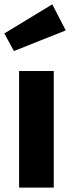

<svg xmlns="http://www.w3.org/2000/svg" viewBox="-25 -855 327 875"><path d="M62 -531.4H220V0H62ZM-5.2 -702.6 213.2 -835.2 274.7 -716.5 38.4 -622.4Z"/></svg>

Font: Fira Sans Variable
Style: Regular
Weight: 400
Designer: Carrois Corporate & Edenspiekermann AG
Foundry: Carrois Corporate GbR & Edenspiekermann AG
Version: Version 4.202